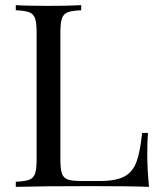

<svg xmlns="http://www.w3.org/2000/svg" viewBox="-20 -728 628 748"><path d="M215.3 -602.1V-106Q215.3 -68.4 221.4 -51.5Q227.5 -34.7 243.9 -28.8Q260.3 -22.9 296.4 -22.9H369.6Q432.1 -22.9 464.6 -40.5Q497.1 -58.1 511.5 -96.7Q525.9 -135.3 533.7 -210H556.6Q553.7 -178.7 553.7 -127.9Q553.7 -71.3 560.5 0Q492.7 -2.9 331.5 -2.9Q139.6 -2.9 41.5 0V-20Q77.6 -21.5 94 -27.8Q110.4 -34.2 116.5 -51.3Q122.6 -68.4 122.6 -106V-602.1Q122.6 -639.6 116.5 -656.7Q110.4 -673.8 94 -680.2Q77.6 -686.5 41.5 -688V-708Q83 -705.1 169.4 -705.1Q250.5 -705.1 296.4 -708V-688Q260.3 -686.5 243.9 -680.2Q227.5 -673.8 221.4 -656.7Q215.3 -639.6 215.3 -602.1Z"/></svg>

Font: TypoPRO Playfair Display SC
Style: Regular
Weight: 400
Designer: Claus Eggers Sørensen
Foundry: Claus Eggers Sørensen
Version: Version 1.004;PS 001.004;hotconv 1.0.70;makeotf.lib2.5.58329